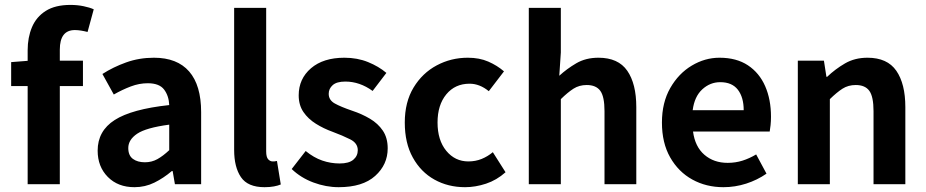

<svg xmlns="http://www.w3.org/2000/svg" viewBox="-20 -758 3812 790"><path d="M93.8 0V-551.3Q93.8 -604 111.6 -646.2Q129.4 -688.5 168.2 -713.1Q207 -737.8 270 -737.8Q298.8 -737.8 324.2 -732.4Q349.6 -727.1 365.7 -719.7L340.3 -626.5Q327.1 -629.9 313.7 -632.1Q300.3 -634.3 288.1 -634.3Q226.1 -634.3 226.1 -553.7V0ZM25.9 -403.8V-502.4L101.1 -508.3H321.3V-403.8Z M533.2 12.2Q465.3 12.2 423.6 -30Q381.8 -72.3 381.8 -138.2Q381.8 -219.2 451.9 -264.2Q522 -309.1 676.3 -325.7Q674.8 -363.3 655.3 -389.4Q635.7 -415.5 587.9 -415.5Q552.7 -415.5 518.1 -402.3Q483.4 -389.2 448.2 -369.1L401.4 -453.6Q445.3 -481.9 499 -501.2Q552.7 -520.5 613.3 -520.5Q709 -520.5 758.3 -463.9Q807.6 -407.2 807.6 -296.4V0H699.7L690.4 -54.2H687Q653.3 -25.4 615.2 -6.6Q577.1 12.2 533.2 12.2ZM576.2 -90.3Q604.5 -90.3 627.7 -103.3Q650.9 -116.2 676.3 -140.1V-245.1Q581.1 -232.4 544.4 -207.8Q507.8 -183.1 507.8 -148.9Q507.8 -118.2 526.9 -104.2Q545.9 -90.3 576.2 -90.3Z M1068.4 12.2Q999.5 12.2 971.4 -29.1Q943.4 -70.3 943.4 -141.1V-725.6H1075.2V-135.3Q1075.2 -111.3 1083.5 -102.5Q1091.8 -93.8 1101.6 -93.8Q1105.5 -93.8 1109.4 -94Q1113.3 -94.2 1119.6 -95.7L1135.3 1Q1124 5.9 1107.2 9Q1090.3 12.2 1068.4 12.2Z M1373.5 12.2Q1321.3 12.2 1269.5 -7.1Q1217.8 -26.4 1180.2 -62.5L1237.8 -136.7Q1271 -109.4 1305.9 -97.4Q1340.8 -85.4 1377.4 -85.4Q1415.5 -85.4 1433.8 -100.8Q1452.1 -116.2 1452.1 -140.1Q1452.1 -168.9 1421.1 -184.6Q1390.1 -200.2 1348.1 -215.8Q1311.5 -229 1279.8 -248.8Q1248 -268.6 1228.5 -297.1Q1209 -325.7 1209 -365.7Q1209 -433.6 1259.5 -477.1Q1310.1 -520.5 1397 -520.5Q1450.2 -520.5 1494.1 -502.7Q1538.1 -484.9 1569.8 -458L1513.2 -383.8Q1460 -422.4 1400.9 -422.4Q1365.2 -422.4 1348.9 -407.7Q1332.5 -393.1 1332.5 -372.1Q1332.5 -346.2 1357.4 -332.3Q1382.3 -318.4 1429.7 -302.2Q1469.2 -289.1 1502.2 -269.5Q1535.2 -250 1555.2 -220.5Q1575.2 -190.9 1575.2 -147.5Q1575.2 -80.6 1523.7 -34.2Q1472.2 12.2 1373.5 12.2Z M1893.6 12.2Q1823.7 12.2 1767.6 -19Q1711.4 -50.3 1678.5 -109.9Q1645.5 -169.4 1645.5 -253.9Q1645.5 -337.9 1681.6 -397.7Q1717.8 -457.5 1776.9 -489Q1835.9 -520.5 1904.8 -520.5Q1952.6 -520.5 1989 -504.6Q2025.4 -488.8 2053.7 -464.4L1991.2 -382.8Q1953.6 -413.6 1912.1 -413.6Q1852.5 -413.6 1816.4 -369.9Q1780.3 -326.2 1780.3 -253.9Q1780.3 -181.2 1816.2 -137.5Q1852.1 -93.8 1907.2 -93.8Q1936.5 -93.8 1961.7 -104Q1986.8 -114.3 2007.8 -131.8L2060.1 -49.3Q2023.4 -16.6 1979.7 -2.2Q1936 12.2 1893.6 12.2Z M2155.8 0V-725.6H2287.6V-542L2281.2 -446.3Q2312 -474.6 2351.1 -497.6Q2390.1 -520.5 2442.4 -520.5Q2523.9 -520.5 2561 -466.8Q2598.1 -413.1 2598.1 -317.4V0H2467.3V-300.8Q2467.3 -360.4 2450 -384.3Q2432.6 -408.2 2394 -408.2Q2363.3 -408.2 2339.6 -393.1Q2315.9 -377.9 2287.6 -350.1V0Z M2956.5 12.2Q2885.7 12.2 2828.6 -19.3Q2771.5 -50.8 2737.5 -110.4Q2703.6 -169.9 2703.6 -253.9Q2703.6 -335.9 2737.8 -395.8Q2772 -455.6 2826.2 -488Q2880.4 -520.5 2940.4 -520.5Q3010.3 -520.5 3057.4 -489.3Q3104.5 -458 3128.4 -403.3Q3152.3 -348.6 3152.3 -277.8Q3152.3 -259.8 3150.6 -243.2Q3148.9 -226.6 3147 -216.8H2831.5Q2839.8 -154.3 2878.4 -121.1Q2917 -87.9 2974.1 -87.9Q3005.9 -87.9 3034.7 -96.9Q3063.5 -106 3091.3 -122.6L3133.8 -43.5Q3095.7 -17.1 3050 -2.4Q3004.4 12.2 2956.5 12.2ZM2830.1 -304.7H3040Q3040 -357.4 3016.1 -388.7Q2992.2 -419.9 2943.4 -419.9Q2901.9 -419.9 2869.6 -390.4Q2837.4 -360.8 2830.1 -304.7Z M3262.7 0V-508.3H3370.1L3380.4 -441.9H3383.3Q3416.5 -473.6 3456.8 -497.1Q3497.1 -520.5 3549.3 -520.5Q3630.9 -520.5 3668 -466.8Q3705.1 -413.1 3705.1 -317.4V0H3574.2V-300.8Q3574.2 -360.4 3556.9 -384.3Q3539.6 -408.2 3501 -408.2Q3470.2 -408.2 3446.5 -393.1Q3422.9 -377.9 3394.5 -350.1V0Z"/></svg>

Font: Akatab ExtraBold
Style: Regular
Weight: 800
Designer: SIL International
Foundry: SIL International
Version: Version 3.000